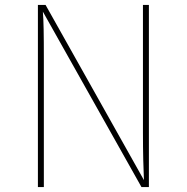

<svg xmlns="http://www.w3.org/2000/svg" viewBox="-20 -755 754 775"><path d="M581 -735H557V-221C557 -137 559 -71 561 -28L164 -735H133V0H157V-515C157 -622 156 -671 153 -708L551 0H581Z"/></svg>

Font: Glow Sans SC Normal Thin
Style: Regular
Weight: 100
Designer: Ryoko NISHIZUKA (kana, bopomofo & ideographs); Paul D. Hunt (Latin, Greek & Cyrillic); Sandoll Communications, Soo-young
Version: Version 0.93